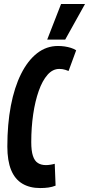

<svg xmlns="http://www.w3.org/2000/svg" viewBox="-20 -943 451 973"><path d="M183.2 10Q130.2 10 92.8 -12.6Q55.3 -35.1 36.2 -81.8Q17.2 -128.5 17.2 -200.3Q17.2 -313.7 35 -407.1Q52.8 -500.5 86.8 -568.4Q120.7 -636.3 168 -673.2Q215.3 -710 273.6 -710Q290.9 -710 307.6 -707.6Q324.2 -705.2 339.5 -700.4Q354.8 -695.6 366 -688.1L327.5 -583.3Q318.2 -587 310.6 -589.3Q303 -591.7 296.1 -592.7Q289.1 -593.7 280.4 -593.7Q247 -593.7 220.9 -564Q194.7 -534.4 176.4 -482.5Q158 -430.6 148.2 -363.9Q138.4 -297.3 138.4 -223Q138.4 -178.5 146.9 -153Q155.3 -127.4 172 -116.9Q188.6 -106.3 212.9 -106.3Q222.7 -106.3 235.1 -108.2Q247.4 -110 257.4 -113L261.7 -2.2Q244.7 4.6 225.6 7.3Q206.5 10 183.2 10ZM219.2 -742.3 289.5 -922.8H410.9L310.4 -742.3Z"/></svg>

Font: Georama
Style: Italic
Weight: 400
Width: 2
Italic angle: -9°
Designer: Jean-Baptiste Levee
Foundry: Production Type
Version: Version 1.000